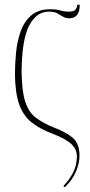

<svg xmlns="http://www.w3.org/2000/svg" viewBox="-20 -581 380 809"><path d="M43 -267Q43 -310 47.5 -358Q52 -406 66.5 -447.5Q81 -489 111 -515.5Q141 -542 191 -542Q217 -542 234.5 -537Q252 -532 271 -532Q291 -532 297.5 -540Q304 -548 306 -561H316Q316 -504 272 -504Q256 -504 245 -511Q234 -518 221 -525Q208 -532 186 -532Q134 -532 103 -473.5Q72 -415 71 -278Q72 -198 86 -153.5Q100 -109 130.5 -85.5Q161 -62 209 -43Q259 -24 287 0Q315 24 315 76Q315 106 300 142Q285 178 253 208L247 203Q277 171 290.5 141Q304 111 304 78Q304 46 278.5 24Q253 2 203 -17Q149 -37 113.5 -65Q78 -93 61 -141Q44 -189 43 -267Z"/></svg>

Font: Noto Serif Display ExtraCondensed Thin
Style: Regular
Weight: 100
Width: 2
Designer: Monotype Design Team
Foundry: Monotype Imaging Inc.
Version: Version 2.009